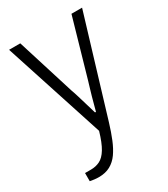

<svg xmlns="http://www.w3.org/2000/svg" viewBox="-177 -610 769 877"><g transform="rotate(-30 208.0 -171.5)"><path d="M81 183Q69 183 57 181.5Q45 180 35 178V135H67Q92 135 113.5 124.5Q135 114 153 84.5Q171 55 187 0L16 -526H75L170 -222Q176 -206 183.5 -181Q191 -156 199 -129Q207 -102 213 -82H218Q222 -97 227 -115.5Q232 -134 237.5 -154Q243 -174 248.5 -191.5Q254 -209 258 -223L345 -526H401L245 -10Q232 33 217.5 68.5Q203 104 185 129.5Q167 155 141.5 169Q116 183 81 183Z"/></g></svg>

Font: Archivo SemiCondensed ExtraLight
Style: Regular
Weight: 250
Width: 4
Designer: Hector Gatti
Foundry: Omnibus-Type
Version: Version 2.001